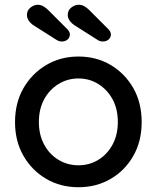

<svg xmlns="http://www.w3.org/2000/svg" viewBox="-20 -775 657 805"><path d="M574 -263Q574 -183 539 -121.5Q504 -60 444 -25Q384 10 309 10Q234 10 174 -25Q114 -60 78.5 -121.5Q43 -183 43 -263Q43 -344 78.5 -405.5Q114 -467 174 -502.5Q234 -538 309 -538Q384 -538 444 -502.5Q504 -467 539 -405.5Q574 -344 574 -263ZM474 -263Q474 -318 452 -358.5Q430 -399 392.5 -422.5Q355 -446 309 -446Q263 -446 225 -422.5Q187 -399 165 -358.5Q143 -318 143 -263Q143 -210 165 -169Q187 -128 225 -105Q263 -82 309 -82Q355 -82 392.5 -105Q430 -128 452 -169Q474 -210 474 -263ZM410 -601Q405 -601 398.5 -603Q392 -605 387 -609L294 -668Q280 -677 272 -688.5Q264 -700 264 -712Q264 -732 279 -743.5Q294 -755 310 -755Q323 -755 334 -748.5Q345 -742 353 -734L433 -654Q445 -642 445 -631Q445 -618 435.5 -609.5Q426 -601 410 -601ZM239 -601Q233 -601 227 -603Q221 -605 215 -609L122 -668Q108 -677 100.5 -688.5Q93 -700 93 -712Q93 -732 108 -743.5Q123 -755 138 -755Q151 -755 162 -748.5Q173 -742 181 -734L261 -654Q273 -642 273 -631Q273 -618 263.5 -609.5Q254 -601 239 -601Z"/></svg>

Font: Quicksand Light SemiBold
Style: Regular
Weight: 600
Version: Version 3.006